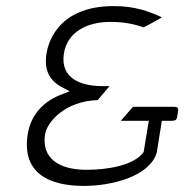

<svg xmlns="http://www.w3.org/2000/svg" viewBox="-20 -610 605 631"><path d="M71 -168C52 -45 135 1 256 1C345 1 471 -29 495 -108L512 -213H541C559 -213 561 -215 564 -236C567 -256 567 -259 548 -259H417L377 -213H469L452 -110C419 -65 331 -52 264 -52C174 -52 116 -90 128 -168C135 -211 196 -278 301 -281L340 -327H315C247 -327 177 -352 190 -434C201 -505 266 -538 343 -538C386 -538 422 -531 452 -520C462 -525 496 -543 512 -553C470 -573 422 -590 354 -590C163 -590 137 -459 133 -435C123 -374 147 -341 190 -320L209 -310L186 -301C128 -280 82 -238 71 -168Z"/></svg>

Font: Charger Sport
Style: ExLitExtObl
Weight: 200
Designer: Jasper
Foundry: Cannot Into Space Fonts
Version: Version 1.1